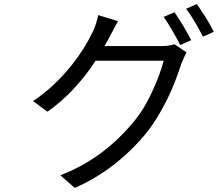

<svg xmlns="http://www.w3.org/2000/svg" viewBox="-20 -860 1069 942"><path d="M493 -634H771Q812 -634 836 -643L895 -603Q890 -594 882 -576L870 -548Q840 -455 803 -378Q751 -273 696 -205Q547 -26 347 62L276 0Q478 -77 626 -251Q682 -314 725 -407Q764 -489 783 -562H449Q347 -406 213 -312L142 -364Q245 -432 333 -542Q396 -621 436 -706Q445 -725 451 -744Q460 -774 462 -786L559 -756Q557 -753 550 -740Q543 -727 538 -718L534 -709L529 -701Q527 -697 524.5 -692.5Q522 -688 522 -687L508 -661ZM783 -777 836 -800Q878 -740 918 -663L864 -639Q851 -666 826 -709Q799 -756 783 -777ZM893 -817 946 -840Q963 -815 991 -772Q1007 -746 1029 -704L976 -680Q930 -769 893 -817Z"/></svg>

Font: Source Han Sans Regular
Style: Regular
Weight: 400
Designer: Ryoko NISHIZUKA  (kana & ideographs); Paul D. Hunt (Latin, Greek & Cyrillic); Wenlong ZHANG  (bopomofo); Sandoll Communi
Foundry: Adobe Systems Incorporated
Version: Version 1.00 January 18, 2024, initial release